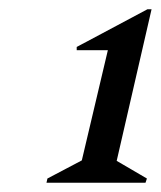

<svg xmlns="http://www.w3.org/2000/svg" viewBox="-20 -797 346 413"><path d="M80 -404 82 -413 156 -452 212 -689H145V-696L297 -777H306L231 -451L296 -413L293 -404Z"/></svg>

Font: Platypi
Style: Italic
Weight: 400
Italic angle: -13°
Designer: David Sargent
Foundry: Bolt Cutter Type
Version: Version 1.200; ttfautohint (v1.8.4.7-5d5b)